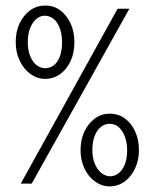

<svg xmlns="http://www.w3.org/2000/svg" viewBox="-20 -654 540 684"><path d="M54 0 399 -623H441L93 0ZM371 10Q343 10 319 -7Q295 -24 281 -53.5Q267 -83 267 -119Q267 -156 280.5 -185Q294 -214 317.5 -231.5Q341 -249 371 -249Q402 -249 425.5 -231.5Q449 -214 462 -184.5Q475 -155 475 -119Q475 -83 461 -53.5Q447 -24 423.5 -7Q400 10 371 10ZM372 -26Q388 -26 402 -36.5Q416 -47 424.5 -68Q433 -89 433 -118Q433 -144 425.5 -165.5Q418 -187 404 -200Q390 -213 370 -213Q353 -213 339 -201.5Q325 -190 317 -169Q309 -148 309 -120Q309 -91 318 -70Q327 -49 341.5 -37.5Q356 -26 372 -26ZM140 -373Q113 -373 89 -390Q65 -407 50.5 -437Q36 -467 36 -504Q36 -541 49.5 -570Q63 -599 86.5 -616.5Q110 -634 140 -634Q170 -635 193.5 -618Q217 -601 231 -571.5Q245 -542 245 -503Q245 -465 231 -435.5Q217 -406 193.5 -389.5Q170 -373 140 -373ZM141 -411Q157 -411 170.5 -420.5Q184 -430 192.5 -451Q201 -472 201 -504Q201 -528 195.5 -546Q190 -564 181.5 -575.5Q173 -587 162 -592.5Q151 -598 139 -598Q123 -598 109.5 -586.5Q96 -575 87.5 -554.5Q79 -534 79 -504Q79 -474 88 -453Q97 -432 111 -421.5Q125 -411 141 -411Z"/></svg>

Font: Inconsolata Light
Style: Regular
Weight: 300
Designer: Raph Levien, Cyreal, Brenton Simpson
Foundry: Raph Levien, Cyreal, Google
Version: Version 3.001